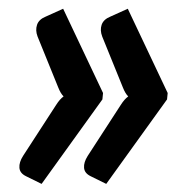

<svg xmlns="http://www.w3.org/2000/svg" viewBox="-20 -494 457 450"><path d="M221.5 -276 220 -261 77.5 -63 41 -81Q26.5 -88 25.5 -100.8Q24.5 -113.5 34 -128.5L111.5 -248Q120 -261.5 129 -268Q122 -275 116.5 -289L68 -408.5Q62.5 -423 66.8 -435.8Q71 -448.5 87 -455L128 -473.5ZM373 -276 371.5 -261 229 -63 192.5 -81Q178 -88 177 -100.8Q176 -113.5 185.5 -128.5L263 -248Q271.5 -261.5 280.5 -268Q273.5 -275 268 -289L219.5 -408.5Q214 -423 218.2 -435.8Q222.5 -448.5 238.5 -455L279.5 -473.5Z"/></svg>

Font: Lato 2
Style: Bold Italic
Weight: 700
Italic angle: -7°
Designer: Lukasz Dziedzic with Adam Twardoch and Botio Nikoltchev
Foundry: tyPoland Lukasz Dziedzic
Version: Version 2.015; 2015-08-06; http://www.latofonts.com/